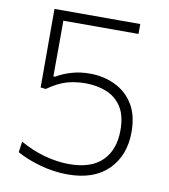

<svg xmlns="http://www.w3.org/2000/svg" viewBox="-79 -751 728 829"><g transform="rotate(10 285.0 -337.0)"><path d="M272.5 9.5Q212.5 9.5 152.8 -7Q93 -23.5 48.5 -48.5L55 -96Q109.5 -65 165 -50.2Q220.5 -35.5 270.5 -35.5Q367.5 -35.5 416 -83.8Q464.5 -132 464.5 -218Q464.5 -282 439.8 -320Q415 -358 373.5 -374.8Q332 -391.5 282 -391.5Q238 -391.5 199.5 -380.5Q161 -369.5 116 -337.5L93 -340V-684.5H469V-641H139.5Q139.5 -592.5 139.5 -545Q139 -497 139 -449.5V-396.5H146Q176 -414.5 213 -425.2Q250 -436 292 -436Q352 -436 402.2 -412.5Q452.5 -389 482.8 -341Q513 -293 513 -219Q513 -116 450.5 -53.2Q388 9.5 272.5 9.5Z"/></g></svg>

Font: Heraclito ExtraLight
Style: Regular
Weight: 200
Designer: Kostas Bartsokas (font) & Cristiano Sobral (main changes)
Foundry: Kostas Bartsokas (font) & Cristiano Sobral (main changes)
Version: Version 1.00;July 8, 2020;FontCreator 13.0.0.2655 64-bit